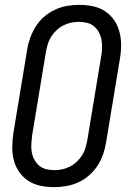

<svg xmlns="http://www.w3.org/2000/svg" viewBox="-20 -763 540 791"><path d="M203 8Q175 8 147.5 2.5Q120 -3 97.5 -17.5Q75 -32 59.5 -54Q44 -76 37 -102.5Q30 -129 30.5 -157.5Q31 -186 35 -214L92 -559Q96 -584 105 -608.5Q114 -633 128 -655Q142 -677 162.5 -694.5Q183 -712 206.5 -723Q230 -734 255.5 -738.5Q281 -743 306 -743Q334 -743 361.5 -737.5Q389 -732 411.5 -717.5Q434 -703 449.5 -681Q465 -659 472 -632.5Q479 -606 479 -577.5Q479 -549 474 -521L417 -176Q413 -151 404.5 -126.5Q396 -102 381.5 -80Q367 -58 347 -40.5Q327 -23 303 -12Q279 -1 253.5 3.5Q228 8 203 8ZM204 -62Q221 -62 237 -65.5Q253 -69 268.5 -77Q284 -85 297 -97.5Q310 -110 319 -124.5Q328 -139 332.5 -155Q337 -171 340 -187L397 -532Q400 -549 400.5 -566.5Q401 -584 398 -600Q395 -616 387 -630.5Q379 -645 367 -655Q355 -665 338.5 -669Q322 -673 305 -673Q288 -673 272 -669.5Q256 -666 240.5 -658Q225 -650 212 -637.5Q199 -625 190 -610.5Q181 -596 176.5 -580Q172 -564 169 -548L112 -203Q110 -186 109 -168.5Q108 -151 111 -135Q114 -119 122 -104.5Q130 -90 142 -80Q154 -70 170.5 -66Q187 -62 204 -62Z"/></svg>

Font: Iosevka Web
Style: Italic
Weight: 400
Italic angle: -9°
Monospace: yes
Designer: Belleve Invis
Foundry: Belleve Invis
Version: Version 28.0.3; ttfautohint (v1.8.3)